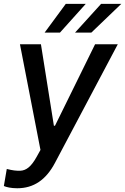

<svg xmlns="http://www.w3.org/2000/svg" viewBox="-30 -776 652 1000"><path d="M59.7 204.5C146 204.5 209.9 160.2 256.4 72.1L583.5 -545.5H465.2L256.4 -121.1H250.7L183.2 -545.5H73.9L180.8 5L160.9 40.8C132.5 92 106.9 111.9 75.3 113.3C52.6 113.6 37.3 111.9 5.3 104L-9.9 192.8C2.5 198.5 27.7 204.5 59.7 204.5ZM202.4 -606.2H282.3L416.5 -755.7H312.5ZM360.8 -606.2H445.7L601.6 -755.7H496.4Z"/></svg>

Font: Margiela Sans Medium
Style: Italic
Weight: 500
Italic angle: -9.39999°
Designer: Stefan Endress, Andreas Faust
Version: Version 1.100;FEAKit 1.0